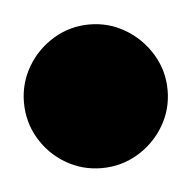

<svg xmlns="http://www.w3.org/2000/svg" viewBox="-66 -757 233 233"><g transform="rotate(-5 50.5 -640.5)"><path d="M-37.3 -640Q-37.3 -616.3 -25.5 -596.3Q-13.7 -576.3 6.3 -564.5Q26.3 -552.7 50 -552.7Q73.7 -552.7 93.7 -564.5Q113.7 -576.3 125.7 -596.3Q137.7 -616.3 137.7 -640Q137.7 -663.7 125.7 -683.7Q113.7 -703.7 93.7 -715.7Q73.7 -727.7 50 -727.7Q26.3 -727.7 6.3 -715.7Q-13.7 -703.7 -25.5 -683.7Q-37.3 -663.7 -37.3 -640Z"/></g></svg>

Font: Linefont Thin
Style: Regular
Weight: 100
Monospace: yes
Version: Version 3.002;gftools[0.9.33]